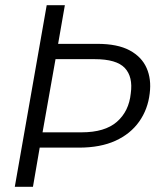

<svg xmlns="http://www.w3.org/2000/svg" viewBox="-20 -720 621 740"><path d="M37 0 160 -700H230L204 -551H355Q433 -551 479.5 -526Q526 -501 545 -458Q564 -415 557 -360Q550 -299 516.5 -251.5Q483 -204 425 -177.5Q367 -151 284 -151H133L107 0ZM144 -210H295Q384 -210 430.5 -250.5Q477 -291 484 -360Q493 -424 461 -458Q429 -492 345 -492H194Z"/></svg>

Font: DM Sans 11pt Light
Style: Italic
Weight: 300
Italic angle: -10°
Version: Version 4.004;gftools[0.9.30]